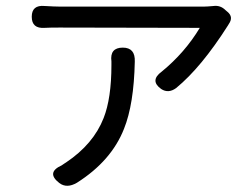

<svg xmlns="http://www.w3.org/2000/svg" viewBox="-20 -559 836 641"><path d="M178 52Q133 17 186 -7Q189 -9 194 -12.5Q199 -16 201 -17Q292 -78 326 -165Q352 -231 352 -342Q352 -348 352 -354Q346 -400 390 -400Q432 -400 430 -353Q427 -211 394 -129Q352 -22 237 51Q203 71 178 52ZM518 -262Q479 -290 520 -320Q597 -383 647 -466L178 -467Q146 -467 129 -466Q86 -463 86 -503Q86 -543 129 -539Q163 -537 178 -537H420H662Q671 -537 693 -539Q716 -542 733 -525L740 -519Q760 -502 744 -479Q742 -475 741 -474Q652 -334 568 -265Q542 -246 518 -262Z"/></svg>

Font: GenSenRounded JP R
Style: Regular
Weight: 400
Version: Version 1.501;PS 1;hotconv 16.6.51;makeotf.lib2.5.65220